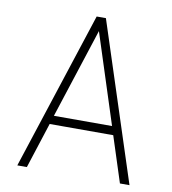

<svg xmlns="http://www.w3.org/2000/svg" viewBox="-80 -781 761 851"><g transform="rotate(10 300.0 -355.5)"><path d="M450.2 -205.6 516.6 0H559.6L328.1 -710.9H286.6L54.7 0H97.7L164.1 -205.6ZM176.3 -244.6 307.6 -648.9 438 -244.6Z"/></g></svg>

Font: Roboto Mono ExtraLight
Style: Regular
Weight: 250
Monospace: yes
Designer: Google
Version: Version 3.000